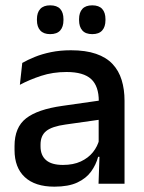

<svg xmlns="http://www.w3.org/2000/svg" viewBox="-20 -689 541 720"><path d="M349.5 0 353.5 -116 350 -131V-285L350.5 -309.5Q350.5 -366 321.8 -392.5Q293 -419 229.5 -419Q178 -419 134 -404.5Q90 -390 54.5 -371L63.5 -453Q83.5 -464.5 110.5 -475.5Q137.5 -486.5 171.5 -493.5Q205.5 -500.5 246 -500.5Q301.5 -500.5 340 -487.2Q378.5 -474 402 -449Q425.5 -424 436.2 -389Q447 -354 447 -311V0ZM184 11Q111.5 11 73 -24.8Q34.5 -60.5 34.5 -126.5V-141.5Q34.5 -211.5 77.8 -245.2Q121 -279 214 -292L361 -313L366.5 -242L225.5 -222Q175 -215 153.5 -197.8Q132 -180.5 132 -147V-140Q132 -106.5 152.8 -88.5Q173.5 -70.5 216 -70.5Q255 -70.5 283 -83.5Q311 -96.5 328.5 -118.2Q346 -140 352.5 -166.5L366 -101H348Q340 -71 321.5 -45.5Q303 -20 269.8 -4.5Q236.5 11 184 11ZM168 -561Q143.5 -561 131 -574.8Q118.5 -588.5 118.5 -613.5V-617Q118.5 -642 131 -655.5Q143.5 -669 168 -669Q193.5 -669 205.8 -655.5Q218 -642 218 -617V-613.5Q218 -588.5 205.8 -574.8Q193.5 -561 168 -561ZM326 -561Q301 -561 288.8 -574.8Q276.5 -588.5 276.5 -613.5V-617Q276.5 -642 288.8 -655.5Q301 -669 326 -669Q351 -669 363.2 -655.5Q375.5 -642 375.5 -617V-613.5Q375.5 -588.5 363.2 -574.8Q351 -561 326 -561Z"/></svg>

Font: Anek Tamil Medium Medium
Style: Regular
Weight: 500
Version: Version 1.003